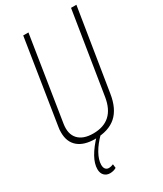

<svg xmlns="http://www.w3.org/2000/svg" viewBox="-226 -782 919 1085"><g transform="rotate(-30 233.5 -240.0)"><path d="M180 10Q108 10 69.5 -23Q31 -56 31 -117Q31 -129 31.5 -135.5Q32 -142 34 -154L120 -700H154L68 -154Q58 -91 89.5 -56.5Q121 -22 187 -22Q324 -22 347 -168L432 -700H467L382 -170Q368 -78 318 -34Q268 10 180 10ZM198 -3 223 0Q181 41 158.5 81.5Q136 122 136 154Q136 172 144 181.5Q152 191 166 191Q179 191 195 184L198 209Q180 220 156 220Q134 220 119.5 205.5Q105 191 105 164Q105 94 198 -3Z"/></g></svg>

Font: Georama SemiCondensed ExtraLight
Style: Italic
Weight: 200
Width: 4
Italic angle: -9°
Designer: Jean-Baptiste Levee
Foundry: Production Type
Version: Version 1.000